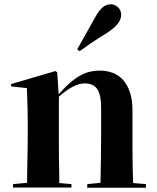

<svg xmlns="http://www.w3.org/2000/svg" viewBox="-20 -887 737 900"><path d="M601 -238Q601 -216 601 -189.5Q601 -163 601.5 -135.5Q602 -108 602.5 -80.5Q603 -53 604 -29L664 -24V-7H389V-24L451 -30Q452 -79 453 -136.5Q454 -194 454 -238V-382Q454 -442 436 -469Q418 -496 377 -496Q326 -496 256 -434V-238Q256 -217 256 -191Q256 -165 256.5 -137Q257 -109 257.5 -81.5Q258 -54 258 -29L315 -24V-8H41V-24L107 -30Q107 -55 107.5 -82.5Q108 -110 108.5 -137.5Q109 -165 109.5 -191Q110 -217 110 -238V-321Q110 -345 109.5 -364.5Q109 -384 108.5 -401.5Q108 -419 107.5 -436Q107 -453 106 -474L32 -482V-493L240 -554L248 -548L255 -445Q284 -478 309 -499.5Q334 -521 357 -533.5Q380 -546 402 -551Q424 -556 448 -556Q482 -556 510 -545Q538 -534 558 -511Q578 -488 589.5 -453Q601 -418 601 -370V-238ZM482 -733Q433 -703 405 -683.5Q377 -664 353 -647L342 -656Q357 -683 375.5 -715.5Q394 -748 424 -802Q443 -837 460.5 -852Q478 -867 500 -867Q517 -867 532.5 -853.5Q548 -840 548 -817Q548 -797 532.5 -776.5Q517 -756 482 -733Z"/></svg>

Font: XinYuGongZhangJiaSongA
Style: Regular
Weight: 900
Designer: XinYuGong
Foundry: Adobe Systems Incorporated
Version: Version 1.00